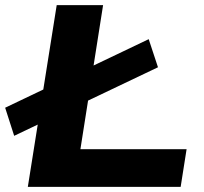

<svg xmlns="http://www.w3.org/2000/svg" viewBox="-48 -725 791 745"><path d="M60 0 172 -705H352L264 -146H676L653 0ZM7 -198 -28 -307 529 -573 565 -464Z"/></svg>

Font: Nunito Sans 10pt Expanded ExtraBold
Style: Italic
Weight: 800
Width: 7
Italic angle: -9°
Designer: Vernon Adams
Foundry: Vernon Adams
Version: Version 3.101;gftools[0.9.27]